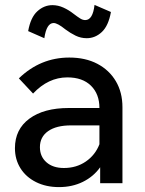

<svg xmlns="http://www.w3.org/2000/svg" viewBox="-20 -748 591 784"><path d="M221 16Q168 16 127 -4.5Q86 -25 63.5 -61Q41 -97 41 -143Q41 -220 100 -263.5Q159 -307 261 -307H386Q386 -364 351.5 -398Q317 -432 255 -432Q177 -432 115 -366L57 -428Q145 -513 263 -513Q329 -513 377.5 -487.5Q426 -462 453 -416.5Q480 -371 480 -310V0H389V-65Q362 -27 318.5 -5.5Q275 16 221 16ZM241 -62Q292 -62 330.5 -88.5Q369 -115 386 -159V-236H270Q210 -236 176.5 -212.5Q143 -189 143 -147Q143 -109 169.5 -85.5Q196 -62 241 -62ZM366 -728 433 -699Q423 -643 396 -617.5Q369 -592 334 -592Q310 -592 288.5 -602.5Q267 -613 247 -628Q215 -654 199 -654Q170 -654 161 -592L95 -621Q105 -677 132.5 -702Q160 -727 194 -727Q217 -727 239 -717Q261 -707 280 -692Q297 -679 307.5 -672.5Q318 -666 328 -666Q359 -666 366 -728Z"/></svg>

Font: Wix Madefor Text Medium
Style: Regular
Weight: 500
Designer: Dalton Maag Ltd
Foundry: Dalton Maag Ltd
Version: Version 3.100